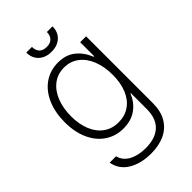

<svg xmlns="http://www.w3.org/2000/svg" viewBox="-270 -799 1102 1102"><g transform="rotate(-45 280.5 -248.5)"><path d="M65.4 78.1H117.2Q127.9 121.1 169.4 143.6Q210.9 166 271.5 166Q349.1 166 391.4 127.2Q433.6 88.4 433.6 10.7V-117.2H429.7Q410.6 -66.9 367.4 -35.4Q324.2 -3.9 260.7 -3.9Q198.2 -3.9 149.7 -36.4Q101.1 -68.8 74 -128.7Q46.9 -188.5 46.9 -267.6Q46.9 -347.2 73.5 -408.4Q100.1 -469.7 148.9 -503.9Q197.8 -538.1 261.7 -538.1Q326.2 -538.1 367.7 -504.2Q409.2 -470.2 429.7 -417H434.6V-530.3H482.4V12.7Q482.4 77.6 456.1 121.8Q429.7 166 382.3 188Q335 210 271.5 210Q189 210 132.8 176Q76.7 142.1 65.4 78.1ZM434.6 -266.6Q434.6 -332 414.3 -383.3Q394 -434.6 356 -463.9Q317.9 -493.2 265.6 -493.2Q213.4 -493.2 175 -463.4Q136.7 -433.6 116.7 -382.1Q96.7 -330.6 96.7 -266.6Q96.7 -202.1 116.9 -152.8Q137.2 -103.5 175.3 -76.2Q213.4 -48.8 265.6 -48.8Q317.4 -48.8 355.5 -75.2Q393.6 -101.6 414.1 -150.6Q434.6 -199.7 434.6 -266.6ZM280.3 -607.4Q231.4 -607.4 202.6 -634.8Q173.8 -662.1 173.8 -707H219.7Q219.7 -678.7 234.9 -662.6Q250 -646.5 280.3 -646.5Q310.1 -646.5 325.4 -662.8Q340.8 -679.2 340.8 -707H386.7Q386.7 -662.1 357.9 -634.8Q329.1 -607.4 280.3 -607.4Z"/></g></svg>

Font: Pretendard ExtraLight
Style: Regular
Weight: 200
Designer: Base glyphs from Inter by Rasmus Andersson; Hangeul glyphs from Noto Sans CJK(Source Han Sans) by Jang Soo-young and Kan
Foundry: Kil Hyung-jin
Version: Version 1.309